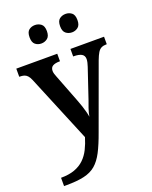

<svg xmlns="http://www.w3.org/2000/svg" viewBox="-177 -842 929 1176"><g transform="rotate(-20 287.0 -254.0)"><path d="M31 186Q83 186 120 172.5Q157 159 182.5 134.5Q208 110 225 76Q242 42 254 2L72 -437Q64 -456 54.5 -466Q45 -476 33 -479.5Q21 -483 5 -483H2V-536H269V-487H266Q238 -487 222 -478Q206 -469 206 -446Q206 -438 209 -427.5Q212 -417 216 -408L286 -227Q296 -202 303 -180Q310 -158 315 -139.5Q320 -121 322 -106Q326 -130 335.5 -158Q345 -186 351 -201L417 -397Q421 -408 424 -421.5Q427 -435 427 -444Q427 -467 409.5 -477Q392 -487 359 -487H355V-536H574V-487H570Q552 -487 538.5 -480.5Q525 -474 515 -457.5Q505 -441 494 -412L343 2Q317 75 293 121Q269 167 238.5 193Q208 219 162 229.5Q116 240 45 240H31ZM400 -628Q377 -628 360 -641.5Q343 -655 343 -688Q343 -722 360 -735Q377 -748 400 -748Q422 -748 439 -735Q456 -722 456 -688Q456 -655 439 -641.5Q422 -628 400 -628ZM200 -628Q177 -628 160.5 -641.5Q144 -655 144 -688Q144 -722 160.5 -735Q177 -748 200 -748Q222 -748 239.5 -735Q257 -722 257 -688Q257 -655 239.5 -641.5Q222 -628 200 -628Z"/></g></svg>

Font: Noto Serif Kannada SemiBold
Style: Regular
Weight: 600
Version: Version 2.003